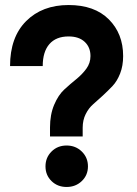

<svg xmlns="http://www.w3.org/2000/svg" viewBox="-20 -732 545 764"><path d="M179 -225Q179 -276 195.5 -315Q212 -354 236 -376Q260 -398 283.5 -417Q307 -436 323.5 -458.5Q340 -481 340 -509Q340 -544 317 -565.5Q294 -587 253 -587Q203 -587 176.5 -556.5Q150 -526 150 -469H20Q20 -584 84 -648Q148 -712 253 -712Q356 -712 413 -655Q470 -598 470 -509Q470 -470 458 -439.5Q446 -409 428 -390Q410 -371 389.5 -352Q369 -333 351 -317.5Q333 -302 321 -278Q309 -254 309 -224V-189H179ZM305.5 -11.5Q281 12 245 12Q209 12 185 -11.5Q161 -35 161 -70Q161 -105 185 -129Q209 -153 245 -153Q281 -153 305.5 -129Q330 -105 330 -70Q330 -35 305.5 -11.5Z"/></svg>

Font: OVRPSS Recut ExtraBold
Style: Regular
Weight: 800
Designer: Giant Group
Foundry: Giant Group
Version: Version 1.001;hotconv 1.0.109;makeotfexe 2.5.65596